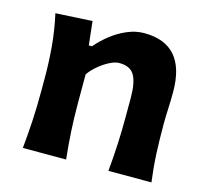

<svg xmlns="http://www.w3.org/2000/svg" viewBox="-87 -665 825 764"><g transform="rotate(15 326.0 -283.0)"><path d="M68.4 0Q74.2 -59.6 77.4 -115.2Q80.6 -170.9 80.6 -239.7V-294.4Q80.6 -356.9 75 -421.4Q69.3 -485.8 54.7 -551.3L205.6 -559.6L216.3 -461.9H229.5Q252 -488.8 282.2 -512.7Q312.5 -536.6 347.4 -551.5Q382.3 -566.4 417 -566.4Q588.4 -566.4 588.4 -370.1Q588.4 -334.5 586.7 -300.8Q585 -267.1 585 -239.7Q585 -170.9 587.6 -115.2Q590.3 -59.6 598.1 0H420.9Q426.3 -59.6 429 -114.3Q431.6 -168.9 431.6 -231.4V-305.7Q431.6 -366.2 414.6 -396Q397.5 -425.8 352.5 -425.8Q327.6 -425.8 292.5 -402.8Q257.3 -379.9 233.9 -348.1V-231.4Q233.9 -168.9 237.1 -114.3Q240.2 -59.6 246.6 0Z"/></g></svg>

Font: Pinar-DS2-FD Bold
Style: Regular
Weight: 700
Designer: Amin Abedi
Version: Version 3.000